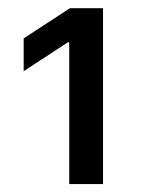

<svg xmlns="http://www.w3.org/2000/svg" viewBox="-20 -820 356 476"><path d="M151.6 -363.6V-715.2H148.4L38.7 -643.5V-724.8L153.4 -799.7H235.4V-363.6Z"/></svg>

Font: Inter P Medium
Style: Regular
Weight: 500
Designer: Rasmus Andersson
Foundry: rsms
Version: Version 3.018;git-588b23468